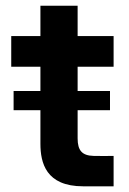

<svg xmlns="http://www.w3.org/2000/svg" viewBox="-20 -655 452 675"><path d="M27.8 -335V-267.6H122.1V-149.9C122.1 -83 141.1 0 272.5 0H379.4V-106.9C360.8 -106.4 333 -106.4 309.1 -106.9C268.6 -107.9 252.9 -126 252.9 -168.5V-267.6H366.7V-335H252.9V-420.4H379.4V-528.3H252.9V-634.8H122.1V-528.3H19.5V-420.4H122.1V-335Z"/></svg>

Font: Faust Sans Bold
Style: Regular
Weight: 700
Designer: Andreas Faust
Version: Version 1.003;Glyphs 3.1.2 (3151)